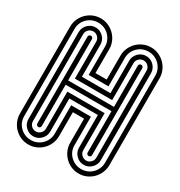

<svg xmlns="http://www.w3.org/2000/svg" viewBox="-190 -825 1015 1084"><g transform="rotate(30 317.0 -283.0)"><path d="M25 -567Q25 -593 35 -616Q45 -639 62.5 -656.5Q80 -674 103 -684Q126 -694 153 -694Q179 -694 202 -684Q225 -674 242.5 -656.5Q260 -639 270 -616Q280 -593 280 -567V-411H353V-567Q353 -593 363 -616Q373 -639 390.5 -656.5Q408 -674 431 -684Q454 -694 481 -694Q507 -694 530 -684Q553 -674 570.5 -656.5Q588 -639 598 -616Q608 -593 608 -567V0Q608 26 598 49.5Q588 73 570.5 90.5Q553 108 530 118Q507 128 481 128Q454 128 431 118Q408 108 390.5 90.5Q373 73 363 49.5Q353 26 353 0V-156H280V0Q280 26 270 49.5Q260 73 242.5 90.5Q225 108 202 118Q179 128 153 128Q126 128 103 118Q80 108 62.5 90.5Q45 73 35 49.5Q25 26 25 0ZM53 0Q53 42 82 70.5Q111 99 153 99Q173 99 191 91.5Q209 84 222.5 70.5Q236 57 244 39Q252 21 252 0V-185H381V0Q381 42 410 70.5Q439 99 481 99Q501 99 519 91.5Q537 84 550.5 70.5Q564 57 572 39Q580 21 580 0V-567Q580 -588 572 -606Q564 -624 550.5 -637.5Q537 -651 519 -658.5Q501 -666 481 -666Q439 -666 410 -637.5Q381 -609 381 -567V-383H252V-567Q252 -588 244 -606Q236 -624 222.5 -637.5Q209 -651 191 -658.5Q173 -666 153 -666Q111 -666 82 -637.5Q53 -609 53 -567ZM82 -564Q82 -593 103 -614Q124 -635 153 -635Q182 -635 203 -614Q224 -593 224 -564V-355H410V-567Q410 -596 431 -617Q452 -638 481 -638Q510 -638 531 -617Q552 -596 552 -567V0Q552 29 531 50Q510 71 481 71Q452 71 431 50Q410 29 410 0V-213H224V3Q224 32 203 53Q182 74 153 74Q124 74 103 53Q82 32 82 3ZM110 0Q110 18 122.5 30.5Q135 43 153 43Q170 43 182.5 30.5Q195 18 195 0V-241H438V0Q438 18 450.5 30.5Q463 43 481 43Q498 43 510.5 30.5Q523 18 523 0V-567Q523 -584 510.5 -596.5Q498 -609 481 -609Q463 -609 450.5 -596.5Q438 -584 438 -567V-326H195V-567Q195 -584 182.5 -596.5Q170 -609 153 -609Q135 -609 122.5 -596.5Q110 -584 110 -567ZM138 -567Q138 -573 142.5 -577Q147 -581 153 -581Q158 -581 162.5 -577Q167 -573 167 -567V-298H466V-567Q466 -573 470.5 -577Q475 -581 481 -581Q486 -581 490.5 -577Q495 -573 495 -567V0Q495 6 490.5 10Q486 14 481 14Q475 14 470.5 10Q466 6 466 0V-270H167V0Q167 6 162.5 10Q158 14 153 14Q147 14 142.5 10Q138 6 138 0Z"/></g></svg>

Font: Zschusch
Style: Regular
Weight: 400
Designer: Peter Wiegel
Foundry: Peter Wiegel